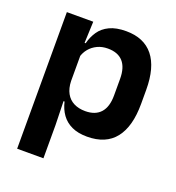

<svg xmlns="http://www.w3.org/2000/svg" viewBox="-124 -602 804 875"><g transform="rotate(20 278.0 -165.0)"><path d="M336 11.5Q292 11.5 261.5 -2.8Q231 -17 212.2 -43Q193.5 -69 185.5 -104H149L181.5 -202Q182.5 -167 195.8 -143Q209 -119 232.8 -107Q256.5 -95 288.5 -95Q337 -95 362.5 -123.2Q388 -151.5 388 -207V-287.5Q388 -342.5 363 -370.5Q338 -398.5 289 -398.5Q261 -398.5 238.5 -387.8Q216 -377 201 -359Q186 -341 179.5 -317.5L149.5 -386.5H185Q193 -418.5 210.8 -444.8Q228.5 -471 260.2 -486.2Q292 -501.5 340.5 -501.5Q427 -501.5 472 -445.8Q517 -390 517 -281V-213Q517 -103 471.8 -45.8Q426.5 11.5 336 11.5ZM183.5 172H56V-490.5H184L179 -366L181.5 -343.5V-147L180 -124L183.5 10.5Z"/></g></svg>

Font: Anek Malayalam SemiBold
Style: Regular
Weight: 600
Version: Version 1.003